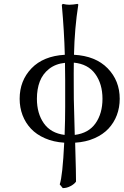

<svg xmlns="http://www.w3.org/2000/svg" viewBox="-20 -718 630 978"><path d="M80.1 -214.8Q80.1 -307.1 140.4 -369.9Q200.7 -432.6 310.1 -439Q307.1 -556.6 294.9 -692.9L299.8 -698.2Q318.8 -693.8 333 -693.8Q342.8 -693.8 353.3 -695.1Q363.8 -696.3 369.1 -697.3L375 -698.2L378.9 -694.8Q359.9 -574.7 356.9 -439Q466.8 -433.1 528.3 -370.1Q589.8 -307.1 589.8 -214.8Q589.8 -170.4 575.2 -131.6Q560.5 -92.8 532.5 -62.7Q504.4 -32.7 460.9 -13.7Q417.5 5.4 362.8 8.8Q367.7 177.7 367.2 207Q359.4 219.2 339.8 229.7Q320.3 240.2 299.8 240.2L284.2 221.2Q298.8 180.2 307.1 8.8Q252.4 5.4 209 -13.7Q165.5 -32.7 137.5 -62.7Q109.4 -92.8 94.7 -131.6Q80.1 -170.4 80.1 -214.8ZM356 -213.9Q356 -193.4 360.8 -30.8Q431.2 -39.6 466.6 -89.8Q502 -140.1 502 -214.8Q502 -290.5 465.1 -341.3Q428.2 -392.1 356 -398.9Q355.5 -373.5 355.5 -344Q355.5 -314.5 355.7 -275.9Q356 -237.3 356 -213.9ZM168 -214.8Q168 -140.1 203.4 -89.8Q238.8 -39.6 309.1 -30.8Q312 -105.5 312 -173.8V-308.1Q312 -368.2 311 -397.9Q263.2 -393.1 230.2 -367.2Q197.3 -341.3 182.6 -302.7Q168 -264.2 168 -214.8Z"/></svg>

Font: Linear Smooth
Style: Regular
Weight: 400
Designer: Philipp H. Poll, Flanker
Foundry: Philipp H. Poll, reworked by Flanker
Version: Version 1.061 | FøM Fix